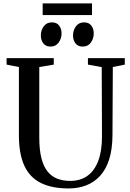

<svg xmlns="http://www.w3.org/2000/svg" viewBox="-20 -1078 752 1107"><path d="M376 8.5Q279.5 8.5 215.8 -23Q152 -54.5 120.5 -122.2Q89 -190 89 -298V-691.5L18 -705.5V-743H290V-705.5L206.5 -691.5V-284.5Q206.5 -213.5 219 -165.2Q231.5 -117 254.8 -88.5Q278 -60 311 -47.5Q344 -35 385 -35Q443.5 -35 484.5 -64.5Q525.5 -94 547 -152Q568.5 -210 568 -294.5L566.5 -691L487 -705.5V-743H699.5V-705.5L630.5 -691.5L628.5 -299Q628 -217.5 609.5 -159.2Q591 -101 557 -64Q523 -27 477 -9.2Q431 8.5 376 8.5ZM271 -809.5Q243.5 -809.5 229.5 -828.2Q215.5 -847 215.5 -873.5Q215.5 -903.5 232.2 -926.2Q249 -949 278.5 -949H279.5Q307 -949 321 -930.5Q335 -912 335 -885Q335 -856 318.2 -832.8Q301.5 -809.5 272 -809.5ZM456.5 -809.5Q429 -809.5 415 -828.2Q401 -847 401 -873.5Q401 -903.5 417.8 -926.2Q434.5 -949 464 -949H465Q492.5 -949 506.5 -930.5Q520.5 -912 520.5 -885Q520.5 -856 504 -832.8Q487.5 -809.5 457.5 -809.5ZM510.5 -1058.5V-991H226V-1058.5Z"/></svg>

Font: Merriweather 72pt Medium
Style: Regular
Weight: 500
Version: Version 2.100